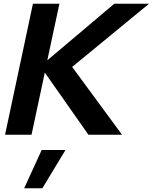

<svg xmlns="http://www.w3.org/2000/svg" viewBox="-20 -720 816 1026"><path d="M7 0 156 -700H297.5L232.8 -397.7L590.8 -700H776.4L365.6 -362.3L632.1 0H452.6L219.4 -332.1L148.5 0ZM109.1 286.2 202.8 81.4H330.1L206.3 286.2Z"/></svg>

Font: Red Hat Display
Style: Italic
Weight: 300
Italic angle: -12°
Designer: Pentagram, MCKL
Foundry: Pentagram, MCKL
Version: Version 1.023